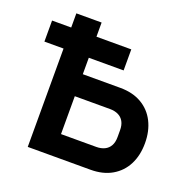

<svg xmlns="http://www.w3.org/2000/svg" viewBox="-124 -820 937 943"><g transform="rotate(20 344.5 -349.0)"><path d="M118 0V-514H18V-624H118V-698H250V-624H432V-514H250V-428H446Q511 -428 557.5 -401Q604 -374 628.5 -325.5Q653 -277 653 -214Q653 -150 628.5 -102Q604 -54 557.5 -27Q511 0 446 0ZM250 -115H434Q459 -115 477.5 -124Q496 -133 506 -151Q516 -169 516 -196V-232Q516 -259 506 -277Q496 -295 477.5 -304Q459 -313 434 -313H250Z"/></g></svg>

Font: IBM Plex Sans SemiBold
Style: Regular
Weight: 600
Designer: Mike Abbink, Paul van der Laan, Pieter van Rosmalen
Foundry: Bold Monday
Version: Version 3.201